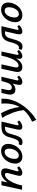

<svg xmlns="http://www.w3.org/2000/svg" viewBox="1550 -2018 757 3896"><g transform="rotate(-90 1928.0 -69.5)"><path d="M502 -63Q433 6 371 6Q342 6 325 -8.5Q308 -23 308 -52Q308 -65 313 -85L362 -278Q367 -296 367 -309Q367 -347 331 -347Q291 -347 247.5 -301Q204 -255 168 -175.5Q132 -96 113 0H26L117 -418H201L175 -296Q221 -359 272.5 -392Q324 -425 373 -425Q412 -425 436 -403.5Q460 -382 460 -339Q460 -319 452 -287L404 -111Q401 -99 401 -91Q401 -71 419 -71Q429 -71 441 -78Q453 -85 472 -100Z M557 -139Q557 -165 563 -192Q575 -255 611.5 -308.5Q648 -362 701 -393.5Q754 -425 814 -425Q881 -425 919 -386Q957 -347 957 -281Q957 -257 951 -228Q938 -165 902 -111.5Q866 -58 813 -26Q760 6 699 6Q631 6 594 -33.5Q557 -73 557 -139ZM857 -222Q861 -243 861 -266Q861 -307 844 -330Q827 -353 793 -353Q745 -353 707.5 -310.5Q670 -268 657 -198Q652 -171 652 -153Q652 -112 670 -89Q688 -66 722 -66Q772 -66 808 -111.5Q844 -157 857 -222Z M1432 -60Q1366 6 1304 6Q1243 6 1243 -57Q1243 -75 1249 -100L1305 -346H1289Q1249 -346 1225 -335Q1201 -324 1185 -297Q1169 -270 1157 -221Q1128 -105 1094 -48Q1060 9 997 9Q952 9 928 -15L949 -68Q964 -63 974 -63Q1014 -63 1040 -109.5Q1066 -156 1087 -241Q1104 -314 1136.5 -353Q1169 -392 1209.5 -405Q1250 -418 1302 -418H1410L1337 -111Q1334 -101 1334 -92Q1334 -71 1352 -71Q1371 -71 1403 -97Z M1875 -385Q1875 -325 1861 -260Q1837 -153 1776 -48.5Q1715 56 1629 143Q1543 230 1444 289L1406 205Q1548 140 1642 35Q1629 -85 1585.5 -199Q1542 -313 1484 -402L1579 -428Q1625 -349 1659.5 -249Q1694 -149 1705 -52Q1745 -119 1762 -198Q1777 -270 1777 -349Q1777 -384 1774 -418H1874Q1875 -407 1875 -385Z M2343 -61Q2276 6 2214 6Q2153 6 2153 -57Q2153 -75 2159 -100L2180 -193Q2129 -135 2060 -135Q2009 -135 1983 -164.5Q1957 -194 1957 -243Q1957 -262 1962 -289L1990 -418H2076L2054 -315Q2048 -290 2048 -269Q2048 -208 2102 -208Q2141 -208 2171.5 -249Q2202 -290 2228 -402L2232 -418H2320L2247 -111Q2244 -101 2244 -92Q2244 -71 2262 -71Q2281 -71 2314 -98Z M2863 -63Q2797 6 2736 6Q2711 6 2696.5 -9.5Q2682 -25 2682 -54Q2682 -63 2686 -85L2694 -121Q2616 6 2515 6Q2474 6 2445 -17Q2416 -40 2416 -94Q2416 -117 2424 -152L2482 -418H2571L2514 -162Q2508 -132 2508 -118Q2508 -71 2548 -71Q2584 -71 2620.5 -108Q2657 -145 2690.5 -222.5Q2724 -300 2747 -418H2831L2766 -111Q2763 -99 2763 -90Q2763 -71 2781 -71Q2791 -71 2803 -78Q2815 -85 2834 -100Z M3368 -60Q3302 6 3240 6Q3179 6 3179 -57Q3179 -75 3185 -100L3241 -346H3225Q3185 -346 3161 -335Q3137 -324 3121 -297Q3105 -270 3093 -221Q3064 -105 3030 -48Q2996 9 2933 9Q2888 9 2864 -15L2885 -68Q2900 -63 2910 -63Q2950 -63 2976 -109.5Q3002 -156 3023 -241Q3040 -314 3072.5 -353Q3105 -392 3145.5 -405Q3186 -418 3238 -418H3346L3273 -111Q3270 -101 3270 -92Q3270 -71 3288 -71Q3307 -71 3339 -97Z M3426 -139Q3426 -165 3432 -192Q3444 -255 3480.5 -308.5Q3517 -362 3570 -393.5Q3623 -425 3683 -425Q3750 -425 3788 -386Q3826 -347 3826 -281Q3826 -257 3820 -228Q3807 -165 3771 -111.5Q3735 -58 3682 -26Q3629 6 3568 6Q3500 6 3463 -33.5Q3426 -73 3426 -139ZM3726 -222Q3730 -243 3730 -266Q3730 -307 3713 -330Q3696 -353 3662 -353Q3614 -353 3576.5 -310.5Q3539 -268 3526 -198Q3521 -171 3521 -153Q3521 -112 3539 -89Q3557 -66 3591 -66Q3641 -66 3677 -111.5Q3713 -157 3726 -222Z"/></g></svg>

Font: Ysabeau Infant Semibold
Style: Italic
Weight: 600
Italic angle: -12°
Designer: Christian Thalmann (Catharsis Fonts)
Version: Version 0.003